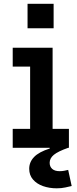

<svg xmlns="http://www.w3.org/2000/svg" viewBox="-20 -802 419 1042"><path d="M265.5 -102.5H354V0H49V-102.5H143.5V-440.5H49V-543H265.5ZM129.5 -781.5H271V-648.5H129.5ZM350 120 369 207.5Q356.5 210.5 335.2 215.2Q314 220 288 220Q247.5 220 213.5 208Q179.5 196 159 172.2Q138.5 148.5 138.5 114Q138.5 77.5 165 50Q191.5 22.5 250 4V-34L350.5 0Q295 19.5 272.2 38.2Q249.5 57 249.5 81.5Q249.5 102 263.2 114.5Q277 127 304 127Q316.5 127 328.2 124.8Q340 122.5 350 120Z"/></svg>

Font: Hepta Slab SemiBold
Style: Regular
Weight: 600
Designer: Michael LaGattuta
Foundry: Michael LaGattuta
Version: Version 1.102